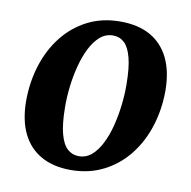

<svg xmlns="http://www.w3.org/2000/svg" viewBox="-69 -633 714 716"><g transform="rotate(10 288.0 -275.0)"><path d="M331 -564.5Q398.5 -564.5 444.8 -538.5Q491 -512.5 515.5 -462.5Q540 -412.5 540.5 -340Q540.5 -269.5 520.5 -205.8Q500.5 -142 462 -93Q423.5 -44 368 -15.5Q312.5 13 243 13Q177.5 13 131 -13.2Q84.5 -39.5 60.2 -89.5Q36 -139.5 35.5 -211Q35.5 -282.5 55.5 -346.5Q75.5 -410.5 114 -459.5Q152.5 -508.5 207.2 -536.5Q262 -564.5 331 -564.5ZM313 -508.5Q285 -508.5 263.8 -490Q242.5 -471.5 227 -440.5Q211.5 -409.5 201.5 -371Q191.5 -332.5 186.8 -292Q182 -251.5 182.5 -214Q183 -151 193 -113.5Q203 -76 221.2 -59.5Q239.5 -43 264 -43Q292 -43 313 -61.2Q334 -79.5 349.5 -110.5Q365 -141.5 374.8 -180Q384.5 -218.5 389.2 -259.2Q394 -300 393.5 -338Q393 -401 383.2 -438.2Q373.5 -475.5 355.8 -492Q338 -508.5 313 -508.5Z"/></g></svg>

Font: Merriweather 28pt
Style: Bold Italic
Weight: 700
Italic angle: -7.8°
Version: Version 2.101